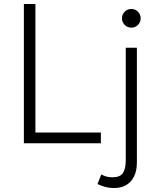

<svg xmlns="http://www.w3.org/2000/svg" viewBox="-20 -720 793 965"><path d="M100 0V-700H158V-54H487V0ZM554 225Q528 225 506.5 218.8Q485 212.5 470 205L489 157Q501 163 513.5 167Q526 171 546 171Q583.5 171 597.8 149.5Q612 128 612 87V-480H668V97Q668 137.5 654.2 166Q640.5 194.5 615 209.8Q589.5 225 554 225ZM640 -581Q620.5 -581 606.8 -594.8Q593 -608.5 593 -628Q593 -647.5 606.8 -661.2Q620.5 -675 640 -675Q659.5 -675 673.2 -661.2Q687 -647.5 687 -628Q687 -608.5 673.2 -594.8Q659.5 -581 640 -581Z"/></svg>

Font: Geologica Thin
Style: Regular
Weight: 100
Version: Version 1.010;gftools[0.9.28]